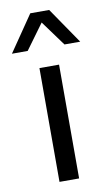

<svg xmlns="http://www.w3.org/2000/svg" viewBox="-102 -738 445 781"><g transform="rotate(-10 120.0 -348.0)"><path d="M79 0V-470H160V0ZM-21 -547 81 -696H159L261 -547H196L120 -651L44 -547Z"/></g></svg>

Font: Gantari
Style: Regular
Weight: 400
Designer: Anugrah Pasau
Foundry: Lafontype
Version: Version 1.000; ttfautohint (v1.8.3)